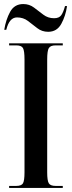

<svg xmlns="http://www.w3.org/2000/svg" viewBox="-20 -928 355 948"><path d="M25 0H290V-10H255Q229 -10 221 -23Q213 -36 213 -77V-634Q213 -677 221 -690.5Q229 -704 255 -704H290V-714H25V-704H60Q86 -704 93.5 -690.5Q101 -677 101 -634V-77Q101 -36 93.5 -23Q86 -10 60 -10H25ZM218 -771Q261 -771 282.5 -810Q304 -849 311 -898H301Q293 -868 282.5 -853Q272 -838 247 -838Q217 -838 194 -855.5Q171 -873 148 -890.5Q125 -908 95 -908Q51 -908 30 -869.5Q9 -831 1 -781H11Q26 -842 64 -842Q95 -842 118 -824.5Q141 -807 164 -789Q187 -771 218 -771Z"/></svg>

Font: Noto Serif Display Condensed Semi
Style: Regular
Weight: 600
Width: 3
Designer: Monotype Design Team
Foundry: Monotype Imaging Inc.
Version: Version 1.900